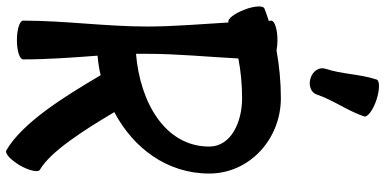

<svg xmlns="http://www.w3.org/2000/svg" viewBox="-360 -856 1242 619"><g transform="rotate(90 260.5 -546.0)"><path d="M255 -946C273 -1000 308 -1046 326 -1100C329 -1110 306 -1128 273 -1139C240 -1150 211 -1150 207 -1140C189 -1086 190 -1028 172 -974C166 -955 179 -934 202 -927C225 -919 249 -928 255 -946ZM22 -662H23C28 -575 36 -487 36 -400C36 -266 17 -134 17 0C17 11 45 20 80 20C115 20 142 11 142 0C142 -80 136 -160 130 -240C152 -242 173 -245 193 -250C263 -131 346 2 435 54C445 60 466 40 484 10C501 -20 507 -49 498 -54C439 -88 370 -196 312 -294C429 -356 510 -465 510 -600C510 -730 399 -831 267 -831C215 -831 163 -826 113 -817C103 -819 92 -820 80 -820C45 -820 17 -811 17 -800C17 -797 18 -795 18 -792C4 -788 -9 -783 -22 -778C-32 -775 -31 -745 -18 -713C-6 -681 12 -658 22 -662ZM124 -400C124 -498 134 -596 139 -694C181 -702 224 -706 267 -706C345 -706 423 -670 423 -600C423 -458 281 -377 124 -364C124 -376 124 -388 124 -400Z"/></g></svg>

Font: Nupuram
Style: Bold
Weight: 700
Designer: Santhosh Thottingal (santhosh.thottingal@gmail.com)
Foundry: SMC
Version: Version 1.000